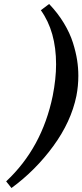

<svg xmlns="http://www.w3.org/2000/svg" viewBox="-20 -737 417 973"><path d="M367.2 -251Q340.3 -120.1 250.2 3.2Q160.2 126.5 38.1 215.8L11.2 182.1Q192.9 12.2 247.1 -251Q264.2 -338.4 264.2 -411.1Q264.2 -577.6 187 -685.1L229 -716.8Q272.9 -670.9 303.7 -619.9Q334.5 -568.8 349.6 -520.5Q364.7 -472.2 370.8 -432.4Q377 -392.6 377 -353Q377 -301.3 367.2 -251Z"/></svg>

Font: Linux Libertine
Style: Bold Italic
Weight: 700
Italic angle: -11.5°
Designer: Philipp H. Poll
Foundry: Philipp H. Poll
Version: Version 4.0.5